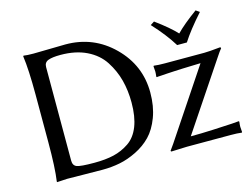

<svg xmlns="http://www.w3.org/2000/svg" viewBox="-90 -800 1252 955"><g transform="rotate(-15 535.5 -322.5)"><path d="M190 -82Q190 -57 209 -49.5Q228 -42 299 -42Q357 -42 399.5 -52Q442 -62 479 -87Q516 -112 535.5 -161.5Q555 -211 555 -284Q555 -346 541 -399.5Q527 -453 496 -501Q465 -549 408.5 -576.5Q352 -604 274 -604Q232 -604 211 -596Q190 -588 190 -564ZM147 -645Q179 -645 229.5 -646.5Q280 -648 312 -648Q456 -648 557 -548Q658 -448 658 -308Q658 -237 637 -181.5Q616 -126 583.5 -92.5Q551 -59 506.5 -37Q462 -15 419 -6.5Q376 2 330 2Q274 2 226 1Q178 0 147 0L95 3L94 0Q104 -68 104 -200V-445Q104 -574 94 -645L96 -648Q113 -645 147 -645ZM848 -501Q810 -563 747 -631L767 -644Q838 -592 873 -554Q911 -593 981 -644L1000 -631Q933 -556 898 -501ZM796 -45Q850 -45 912.5 -48Q975 -51 1010 -53L1046 -56L1048 -53Q1046 -37 1046 -27Q1046 -26 1048 0L1046 3Q1024 0 990 0H764L683 3L680 -1Q687 -10 702 -32L937 -384Q914 -383 888.5 -382.5Q863 -382 841.5 -381Q820 -380 799.5 -379Q779 -378 763 -377Q747 -376 734.5 -375Q722 -374 716 -374L709 -373L707 -376Q709 -392 709 -402Q709 -403 707 -429L709 -432Q731 -429 765 -429H969Q982 -429 1001 -430.5Q1020 -432 1034 -433.5Q1048 -435 1050 -435Q1055 -435 1055 -429Q1046 -419 1025 -387Z"/></g></svg>

Font: Libertinus Sans
Style: Regular
Weight: 400
Designer: Philipp H. Poll
Foundry: Khaled Hosny
Version: Version 6.1